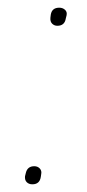

<svg xmlns="http://www.w3.org/2000/svg" viewBox="-20 -468 226 499"><path d="M64 11Q55 11 49.5 5.5Q44 0 45 -10L47 -18Q49 -27 54.5 -31.5Q60 -36 69 -36Q78 -36 83.5 -30Q89 -24 87 -15L86 -8Q83 11 64 11ZM129 -401Q121 -401 115.5 -406.5Q110 -412 111 -422L112 -430Q115 -448 134 -448Q143 -448 149 -442.5Q155 -437 153 -428L151 -420Q148 -401 129 -401Z"/></svg>

Font: Sofia Sans Semi Condensed Thin
Style: Italic
Weight: 250
Italic angle: -9°
Version: Version 4.100